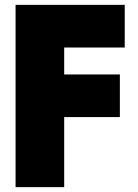

<svg xmlns="http://www.w3.org/2000/svg" viewBox="-20 -770 566 790"><path d="M244.1 0H44.1V-750H493.2V-574.5H244.1V-463.6H473.2V-288.2H244.1Z"/></svg>

Font: Spartan MB Black
Style: Regular
Weight: 900
Designer: Matt Bailey, Mirko Velimirovic
Foundry: Matt Bailey
Version: Version 1.005